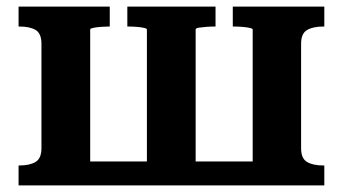

<svg xmlns="http://www.w3.org/2000/svg" viewBox="-20 -559 1034 579"><path d="M105 -427Q105 -458 87.5 -468.5Q70 -479 39 -479H36V-539H311V-479H307Q297 -479 284 -478Q271 -477 261.5 -475Q252 -473 252 -470V0H36V-60H39Q69 -60 87 -70.5Q105 -81 105 -112ZM742 -470Q742 -473 732.5 -475Q723 -477 710 -478Q697 -479 686 -479H682V-539H958V-479H955Q924 -479 906 -468.5Q888 -458 888 -427V-112Q888 -81 906 -70.5Q924 -60 955 -60H958V0H742ZM190 -72H798V0H190ZM364 -479V-539H630V-479H626Q615 -479 602 -478Q589 -477 579.5 -475.5Q570 -474 570 -470V-5H423V-470Q423 -473 414 -475Q405 -477 392 -478Q379 -479 368 -479Z"/></svg>

Font: Roboto Serif SemiBold
Style: Regular
Weight: 600
Designer: Greg Gazdowicz
Foundry: Commercial Type
Version: Version 1.008